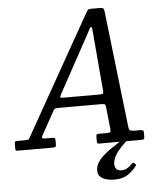

<svg xmlns="http://www.w3.org/2000/svg" viewBox="-124 -815 940 1081"><g transform="rotate(-5 345.5 -275.0)"><path d="M-62.5 -17V-36Q-62.5 -47 -60.5 -51Q-58.5 -55 -47.5 -55H1.5Q15.5 -55 18 -59.5Q20.5 -64 26 -72L406 -746Q410.5 -753 414.8 -756.5Q419 -760 431.5 -760H481.5Q495 -760 499.2 -756.8Q503.5 -753.5 505.5 -742L582 -80Q584 -62 591.5 -58.5Q599 -55 617 -55H650Q660.5 -55 663.8 -51.8Q667 -48.5 667 -37V-17Q667 -6 663.2 -3Q659.5 0 648 0H411.5Q401.5 0 400 -3.5Q398.5 -7 398.5 -16.5V-39Q398.5 -51 402.2 -53Q406 -55 418 -55H458.5Q473 -55 477.2 -58Q481.5 -61 480.5 -75L467 -203.5Q465.5 -216.5 459 -218.2Q452.5 -220 438 -220H203.5Q191 -220 184 -218.8Q177 -217.5 172.5 -210L96 -72Q91.5 -64 94.2 -59.5Q97 -55 113 -55H150.5Q159 -55 163.2 -52.5Q167.5 -50 167.5 -41V-19Q167.5 -6.5 164 -3.2Q160.5 0 147.5 0H-48.5Q-60 0 -61.2 -3Q-62.5 -6 -62.5 -17ZM398 -619 223 -299Q216.5 -286.5 214.8 -280.8Q213 -275 233 -275H435.5Q454.5 -275 457 -278.5Q459.5 -282 458 -298L430.5 -621Q429 -640.5 428 -649Q427 -657.5 421.5 -657.5Q417.5 -657.5 411.8 -646Q406 -634.5 398 -619ZM480 209.5Q452 209.5 428.8 202.5Q405.5 195.5 393.8 178.8Q382 162 388 133.5Q394 105.5 420.5 79Q447 52.5 481.5 29.5Q516 6.5 546.5 -11.5Q567 -24 571.5 -16.5Q574 -12.5 569.8 -7Q565.5 -1.5 558 5.5Q536.5 25 514.8 51.5Q493 78 486.5 108.5Q482.5 127.5 489.8 144.2Q497 161 523 161Q541.5 161 556.5 151.8Q571.5 142.5 582.5 130.5Q591 120.5 597.5 127L603.5 132Q607.5 135.5 607 138Q606.5 140.5 602.5 146Q581.5 173.5 552.8 191.5Q524 209.5 480 209.5Z"/></g></svg>

Font: Besley* Narrow
Style: Italic
Weight: 400
Width: 4
Italic angle: -13°
Designer: Owen Earl
Foundry: indestructible type*
Version: Version 3.000; ttfautohint (v1.8.3)